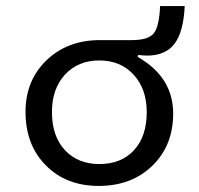

<svg xmlns="http://www.w3.org/2000/svg" viewBox="-20 -597 654 632"><path d="M464 -414Q459 -414 453 -414.5Q447 -415 435 -416L433 -410Q492 -376 521 -329.5Q550 -283 550 -223Q550 -118 481.5 -51.5Q413 15 305 15Q198 15 131 -52.5Q64 -120 64 -229Q64 -332 133 -398.5Q202 -465 309 -465H415Q467 -465 485.5 -486.5Q504 -508 507 -577H588Q584 -492 554.5 -453Q525 -414 464 -414ZM151 -228Q151 -149 193.5 -103Q236 -57 307 -57Q379 -57 421 -102.5Q463 -148 463 -228Q463 -304 420 -351Q377 -398 307 -398Q237 -398 194 -351.5Q151 -305 151 -228Z"/></svg>

Font: Intel One Mono
Style: Regular
Weight: 400
Monospace: yes
Designer: Fred Shallcrass
Foundry: Frere-Jones Type LLC
Version: Version 1.400;hotconv 1.1.0;makeotfexe 2.6.0;FJTRelease1.4